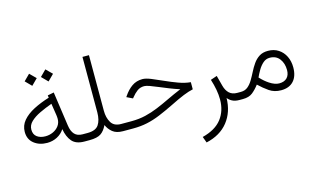

<svg xmlns="http://www.w3.org/2000/svg" viewBox="-104 -967 2525 1535"><g transform="rotate(-15 1159.0 -199.5)"><path d="M344.2 -638.2 394.5 -588.4 344.2 -538.1 294.4 -588.4ZM209.5 -638.2 259.8 -588.4 209.5 -538.1 159.7 -588.4ZM497.6 0Q427.7 0 395 -38.3Q362.3 -76.7 351.6 -141.6Q328.6 -106 290.8 -86.2Q252.9 -66.4 208 -66.4Q143.1 -66.4 99.4 -101.1Q55.7 -135.7 55.7 -197.3Q55.7 -250 89.8 -290.3Q124 -330.6 182.1 -360.6Q240.2 -390.6 312 -412.6L309.1 -432.1L361.3 -442.4L401.9 -158.2Q408.7 -109.4 431.9 -84.5Q455.1 -59.6 498.5 -59.6H521V0ZM337.4 -231Q337.4 -238.8 336.7 -246.3Q335.9 -253.9 335 -262.2L319.8 -359.9Q265.6 -340.3 218 -317.6Q170.4 -294.9 140.9 -266.6Q111.3 -238.3 111.3 -201.2Q111.3 -161.1 138.4 -141.1Q165.5 -121.1 207.5 -121.1Q241.2 -121.1 271 -134.8Q300.8 -148.4 319.1 -173.1Q337.4 -197.8 337.4 -231Z M656.7 -198.7V-657.7H710.4V-197.8Q710.4 -140.1 734.4 -99.9Q758.3 -59.6 816.4 -59.6H838.9V0H816.9Q762.2 0 731.4 -25.1Q700.7 -50.3 685.5 -85.9Q664.1 -41 633.5 -20.5Q603 0 539.6 0H501.5V-59.6H539.1Q606.4 -59.6 631.3 -96.7Q656.2 -133.8 656.7 -198.7Z M819.3 -59.6H902.3Q965.3 -59.6 1019.3 -72.5Q1073.2 -85.4 1124.5 -106.7Q1175.8 -127.9 1229.5 -153.8Q1283.2 -179.7 1345.2 -205.6Q1303.7 -218.8 1262 -235.4Q1220.2 -252 1182.6 -267.8Q1145 -283.7 1116.5 -293.9Q1087.9 -304.2 1072.8 -304.2Q1038.1 -304.2 1013.9 -285.9Q989.7 -267.6 970.2 -243.2L961.4 -232.4L912.1 -256.3L918 -265.1Q948.2 -310.1 985.8 -336.2Q1023.4 -362.3 1073.2 -362.3Q1100.1 -362.3 1143.1 -345Q1186 -327.6 1237.5 -304.2Q1289.1 -280.8 1341.8 -261.5Q1394.5 -242.2 1441.4 -238.3V-179.2Q1405.8 -171.4 1361.3 -153.6Q1316.9 -135.7 1247.6 -101.1Q1180.7 -68.4 1125.5 -45.7Q1070.3 -22.9 1016.8 -11.5Q963.4 0 900.9 0H819.3Z M1780.8 0Q1744.1 0 1720.5 -12.7Q1696.8 -25.4 1684.6 -42.5Q1682.6 73.7 1618.9 153.8Q1555.2 233.9 1438.5 259.8L1419.9 209.5Q1529.3 181.6 1580.3 115.5Q1631.3 49.3 1631.3 -44.9Q1631.3 -84 1623.5 -126.5Q1615.7 -168.9 1601.1 -214.8L1654.3 -232.9L1677.2 -146Q1688 -105 1712.4 -82.3Q1736.8 -59.6 1778.3 -59.6H1802.2V0Z M2123.5 11.2Q2067.4 11.2 2026.1 -17.1Q1984.9 -45.4 1945.8 -83Q1918.9 -47.4 1889.2 -23.7Q1859.4 0 1808.6 0H1782.7V-59.6H1807.6Q1841.8 -59.6 1865 -78.4Q1888.2 -97.2 1906 -127Q1923.8 -156.7 1940.7 -190.2Q1957.5 -223.6 1978.3 -253.4Q1999 -283.2 2028.3 -302Q2057.6 -320.8 2100.6 -320.8Q2150.4 -320.8 2187 -296.9Q2223.6 -272.9 2243.4 -232.4Q2263.2 -191.9 2263.2 -141.1Q2263.2 -68.8 2226.8 -28.8Q2190.4 11.2 2123.5 11.2ZM2100.1 -263.7Q2068.8 -263.7 2045.2 -242.9Q2021.5 -222.2 2003.9 -192.4Q1986.3 -162.6 1973.6 -134.3Q2009.3 -96.2 2043.5 -74.2Q2086.9 -45.9 2122.6 -45.9Q2164.1 -45.9 2186.8 -68.8Q2209.5 -91.8 2209.5 -133.3Q2209.5 -188.5 2181.2 -226.1Q2152.8 -263.7 2100.1 -263.7Z"/></g></svg>

Font: Vazirmatn UI NL ExtraLight
Style: Regular
Weight: 200
Designer: Saber Rastikerdar
Foundry: Saber Rastikerdar
Version: Version 33.003